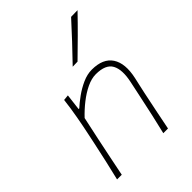

<svg xmlns="http://www.w3.org/2000/svg" viewBox="-220 -896 1013 1013"><g transform="rotate(-45 287.0 -389.5)"><path d="M54 0Q67.5 -56.5 79.5 -108.8Q91.5 -161 104 -221L114.5 -271Q126 -324.5 136.2 -381.5Q146.5 -438.5 153 -494L184 -497L173 -406H178Q199 -425.5 230.8 -448.5Q262.5 -471.5 298.8 -487.8Q335 -504 369 -504Q452.5 -504 485.8 -453.2Q519 -402.5 499 -311Q494.5 -290.5 489.8 -270Q485 -249.5 479 -221Q466.5 -161 455.8 -108.8Q445 -56.5 434 0H399Q412.5 -56.5 424.2 -108.5Q436 -160.5 448.5 -221L468 -313Q484.5 -390.5 462.2 -431.2Q440 -472 367 -472Q335 -472 298.8 -454.8Q262.5 -437.5 227 -409.5Q191.5 -381.5 162 -350L134.5 -222Q121.5 -160.5 111 -108.5Q100.5 -56.5 89 0ZM309 -586Q402 -682 489 -778L538 -779Q491.5 -730.5 443.5 -682.8Q395.5 -635 346 -587Z"/></g></svg>

Font: Commissioner Flair Thin
Style: Italic
Weight: 100
Italic angle: -12°
Designer: Kostas Bartsokas
Foundry: Kostas Bartsokas
Version: Version 1.000; ttfautohint (v1.8.3)